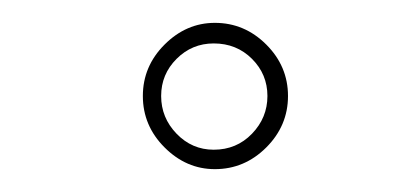

<svg xmlns="http://www.w3.org/2000/svg" viewBox="-20 -516 352 168"><path d="M168 -368Q143 -368 124 -387Q105 -406 105 -432Q105 -458 124 -477Q143 -496 168 -496Q194 -496 213 -477Q232 -458 232 -432Q232 -406 213 -387Q194 -368 168 -368ZM167 -385Q187 -385 200.5 -399Q214 -413 214 -432Q214 -451 200.5 -464.5Q187 -478 167 -478Q148 -478 134.5 -464.5Q121 -451 121 -432Q121 -413 134.5 -399Q148 -385 167 -385Z"/></svg>

Font: Licorice
Style: Regular
Weight: 400
Designer: Robert E. Leuschke
Foundry: Robert E. Leuschke
Version: Version 1.010; ttfautohint (v1.8.3)